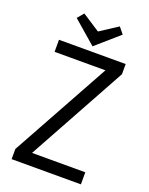

<svg xmlns="http://www.w3.org/2000/svg" viewBox="-162 -964 811 1047"><g transform="rotate(20 243.5 -441.0)"><path d="M60 -700H447V-641L133 -70H442V0H40V-59L355 -630H60ZM141 -882 244 -815 347 -882 377 -845 244 -729 110 -845Z"/></g></svg>

Font: Strait
Style: Regular
Weight: 400
Designer: Eduardo Rodriguez Tunni
Foundry: Eduardo Rodriguez Tunni
Version: Version 1.002; ttfautohint (v1.8.4.7-5d5b);gftools[0.9.23]